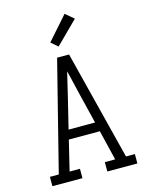

<svg xmlns="http://www.w3.org/2000/svg" viewBox="-141 -1062 881 1148"><g transform="rotate(-15 300.0 -488.5)"><path d="M37 0V-58H92L201 -490L263 -735H337L508 -58H563V0H377V-58H441L396 -244H204L159 -58H223V0ZM382 -302 336 -490Q327 -528 318 -566Q309 -604 300 -641Q291 -604 282 -566Q273 -528 264 -490L218 -302ZM289 -797 247 -833 374 -977 426 -933Z"/></g></svg>

Font: Iosevka Slab Light Extended
Style: Regular
Weight: 300
Width: 7
Monospace: yes
Designer: Belleve Invis
Foundry: Belleve Invis
Version: Version 11.1.0; ttfautohint (v1.8.3)